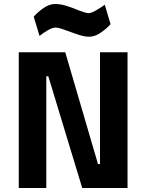

<svg xmlns="http://www.w3.org/2000/svg" viewBox="-20 -942 733 962"><path d="M74 0V-680H307L471 -120H481V-680H619V0H392L222 -560H212V0ZM427 -758Q405 -758 378 -766.5Q351 -775 325 -785Q304 -793 286.5 -798.5Q269 -804 258 -804Q243 -804 219 -790Q195 -776 178 -762L149 -858Q166 -879 196.5 -900.5Q227 -922 256 -922Q283 -922 313.5 -912.5Q344 -903 369 -892Q386 -886 400.5 -881Q415 -876 423 -876Q437 -876 462 -890.5Q487 -905 505 -918L534 -821Q517 -801 486.5 -779.5Q456 -758 427 -758Z"/></svg>

Font: Titillium Web SemiBold
Style: Regular
Weight: 600
Designer: Mohamed Gaber, Accademia di Belle Arti di Urbino
Foundry: Kief Type Foundry, Accademia di Belle Arti di Urbino
Version: Version 3.000; ttfautohint (v1.8.4)